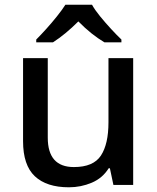

<svg xmlns="http://www.w3.org/2000/svg" viewBox="-20 -786 669 816"><path d="M546 -539V0H462L447 -71H442Q416 -29 370 -9.5Q324 10 273 10Q178 10 128 -37Q78 -84 78 -186V-539H183V-201Q183 -76 294 -76Q377 -76 409 -125Q441 -174 441 -266V-539ZM371 -766Q383 -744 405.5 -716.5Q428 -689 452.5 -662.5Q477 -636 496 -618V-606H424Q368 -639 313 -695Q258 -640 205 -606H134V-618Q153 -637 176.5 -663Q200 -689 222 -716.5Q244 -744 258 -766Z"/></svg>

Font: Noto Sans Tai Tham Medium
Style: Regular
Weight: 500
Designer: Monotype Design Team 2013. Revised by David WIlliams 2020
Foundry: Monotype Imaging Inc.
Version: Version 2.002; ttfautohint (v1.8.4.7-5d5b)